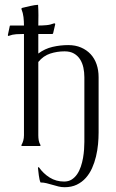

<svg xmlns="http://www.w3.org/2000/svg" viewBox="-20 -616 490 810"><path d="M335.9 -290.5Q335.9 -311 331.8 -330.6Q327.6 -350.1 317.9 -365.5Q308.1 -380.9 292.2 -390.1Q276.4 -399.4 252.4 -399.4Q220.7 -399.4 191.7 -389.9Q162.6 -380.4 141.6 -354.5V-45.4Q141.6 -34.7 143.3 -24.2Q145 -13.7 150.9 -3.9V-1Q150.4 -1 149.2 -0.5Q147.9 0 147.5 0H72.8L70.3 -1V-3.9Q81.1 -22.5 81.1 -45.4V-472.7Q64.9 -472.7 48.8 -471.7Q32.7 -470.7 17.1 -464.8H13.7L13.2 -468.3L21.5 -507.3L23.9 -508.3H81.1Q81.1 -525.9 79.1 -543.7Q77.1 -561.5 70.3 -578.1V-579.6L72.8 -582.5Q79.1 -584 88.4 -586.2Q97.7 -588.4 107.2 -590.6Q116.7 -592.8 125.7 -594.2Q134.8 -595.7 140.6 -595.7Q142.1 -573.7 142.1 -552Q142.1 -530.3 141.6 -508.3Q158.7 -508.3 175.5 -509.8Q192.4 -511.2 208.5 -517.6L212.4 -516.6Q212.4 -514.2 212.9 -513.2L204.1 -475.6L201.7 -472.7H141.6V-390.1Q168.9 -410.6 201.7 -418.2Q234.4 -425.8 268.1 -425.8Q298.3 -425.8 322 -415.5Q345.7 -405.3 362.3 -387.5Q378.9 -369.6 387.5 -344.7Q396 -319.8 396 -290.5V-56.6Q396 -33.7 393.6 -7.6Q391.1 18.6 385 44.2Q378.9 69.8 368.4 93.3Q357.9 116.7 342 134.5Q326.2 152.3 304 163.1Q281.7 173.8 252.4 173.8Q239.3 173.8 226.6 170.7Q213.9 167.5 201.4 163.8Q189 160.2 176.5 157Q164.1 153.8 150.9 153.8Q148.4 148.4 146.7 140.6Q145 132.8 143.8 124Q142.6 115.2 141.8 106.9Q141.1 98.6 140.1 92.3L141.6 89.4H144Q162.6 116.2 189.7 133.1Q216.8 149.9 250.5 149.9Q269 149.9 282.5 141.4Q295.9 132.8 305.4 118.9Q314.9 105 321 86.9Q327.1 68.8 330.3 50.3Q333.5 31.7 334.7 14.2Q335.9 -3.4 335.9 -17.1Z"/></svg>

Font: CAT Linz
Style: Regular
Weight: 400
Designer: Peter Wiegel
Foundry: Peter Wiegel
Version: Version 1.08